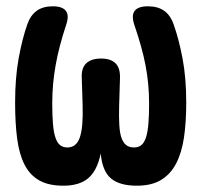

<svg xmlns="http://www.w3.org/2000/svg" viewBox="-20 -580 640 610"><path d="M449.7 -560Q481.7 -560 501.9 -545.5Q522.1 -531 531.9 -501.7Q548.3 -455.8 560 -394.1Q571.7 -332.4 571.7 -254Q571.7 -191.2 564.4 -142.3Q557 -93.5 539.1 -59.7Q521.2 -25.9 491.1 -7.9Q460.9 10 415 10Q360 10 332.5 -13.2Q305 -36.4 300 -92.4Q289 -38.7 261 -14.4Q233 10 181 10Q134.4 10 104.6 -6.9Q74.8 -23.9 57.9 -57Q41 -90.2 34.5 -139.5Q28 -188.9 28 -254Q28 -332.7 39.2 -394.4Q50.4 -456.1 66.8 -502.7Q76.6 -531 96.4 -545.5Q116.3 -560 148 -560Q178 -560 189.2 -545.6Q200.3 -531.3 190.5 -502Q178.8 -466.8 170.5 -435Q162.1 -403.3 156.8 -373Q151.4 -342.8 148.7 -313.2Q146 -283.6 146 -251Q146 -213.6 148.2 -187.2Q150.3 -160.8 155.8 -143.9Q161.2 -126.9 170.6 -119.2Q179.9 -111.5 194 -111.5Q208.6 -111.5 218.5 -119.6Q228.4 -127.7 233.9 -144.3Q239.4 -160.8 241.4 -185.9Q243.5 -211 242.5 -246L239.8 -332.7Q238.1 -363.7 254 -378.8Q270 -394 301 -394Q332 -394 347.1 -378.8Q362.2 -363.7 361.2 -332.7L358.5 -243Q357.5 -207.2 359.1 -182.2Q360.6 -157.1 366.1 -141.7Q371.6 -126.2 381.2 -118.9Q390.7 -111.5 406 -111.5Q420.1 -111.5 429.3 -119.2Q438.5 -126.9 443.9 -143.9Q449.4 -160.8 451.5 -187.2Q453.7 -213.6 453.7 -251Q453.7 -283.6 450.8 -313.2Q448 -342.8 442.3 -372.7Q436.6 -402.7 427.7 -434.1Q418.9 -465.5 406.9 -500.7Q396.8 -530.7 407.7 -545.3Q418.7 -560 449.7 -560Z"/></svg>

Font: Maple Mono
Style: Regular
Weight: 400
Monospace: yes
Designer: subframe7536
Version: Version 7.300